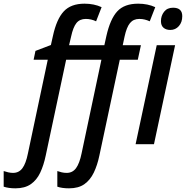

<svg xmlns="http://www.w3.org/2000/svg" viewBox="-134 -785 1012 1045"><path d="M-50 240Q-87 240 -114 231V146Q-102 150 -89 153Q-76 156 -63 156Q-31 156 -12 130.5Q7 105 18 50L126 -460H49L59 -508L143 -540L154 -589Q174 -681 213 -723Q252 -765 326 -765Q378 -765 419 -746L389 -669Q377 -675 362.5 -678.5Q348 -682 333 -682Q300 -682 282 -659.5Q264 -637 253 -586L242 -539H434L445 -589Q466 -682 504.5 -723.5Q543 -765 618 -765Q670 -765 711 -746L681 -669Q668 -675 654 -678.5Q640 -682 624 -682Q592 -682 573.5 -659.5Q555 -637 544 -586L534 -539H633L616 -460H518L407 61Q396 114 376.5 154.5Q357 195 325 217.5Q293 240 242 240Q203 240 178 231V146Q189 150 202 153Q215 156 229 156Q261 156 280 130Q299 104 310 50L418 -460H226L115 61Q104 114 85 154.5Q66 195 33.5 217.5Q1 240 -50 240ZM793 -622Q770 -622 756 -634Q742 -646 742 -670Q742 -699 759 -721Q776 -743 808 -743Q858 -743 858 -697Q858 -664 839.5 -643Q821 -622 793 -622ZM604 0 719 -539H819L704 0Z"/></svg>

Font: Noto Sans SemiCondensed Medium
Style: Italic
Weight: 500
Width: 4
Italic angle: -12°
Designer: Monotype Design Team
Foundry: Monotype Imaging Inc.
Version: Version 2.013; ttfautohint (v1.8.4.7-5d5b)